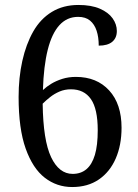

<svg xmlns="http://www.w3.org/2000/svg" viewBox="-20 -744 556 774"><path d="M271 10Q209 10 160.5 -27.5Q112 -65 83.5 -145Q55 -225 55 -353Q55 -431 70 -498.5Q85 -566 114 -617Q143 -668 189 -696Q235 -724 296 -724Q348 -724 382.5 -709Q417 -694 434 -670Q451 -646 451 -619Q451 -591 432.5 -575.5Q414 -560 378 -560Q378 -594 369.5 -620Q361 -646 343 -661Q325 -676 295 -676Q250 -676 219.5 -642.5Q189 -609 172.5 -543.5Q156 -478 153 -381Q168 -395 187 -406.5Q206 -418 231 -426Q256 -434 286 -434Q370 -434 420 -379.5Q470 -325 470 -229Q470 -159 446.5 -105Q423 -51 378.5 -20.5Q334 10 271 10ZM273 -43Q306 -43 328.5 -62Q351 -81 362.5 -119.5Q374 -158 374 -219Q374 -305 346.5 -344.5Q319 -384 266 -384Q241 -384 220 -375Q199 -366 182 -352.5Q165 -339 152 -326Q154 -178 186 -110.5Q218 -43 273 -43Z"/></svg>

Font: Noto Serif SemiCondensed
Style: Regular
Weight: 400
Width: 4
Designer: Monotype Design Team
Foundry: Monotype Imaging Inc.
Version: Version 2.013